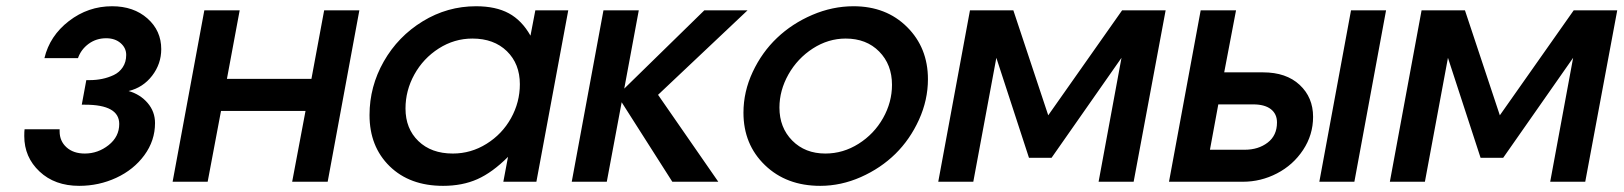

<svg xmlns="http://www.w3.org/2000/svg" viewBox="-20 -585 5226 618"><path d="M59.1 -168.9H171.9V-162.1Q171.9 -130.9 194.1 -110.8Q216.3 -90.8 252.9 -90.8Q295.4 -90.8 329.6 -117.9Q363.8 -145 363.8 -186Q363.8 -248 253.9 -248H243.2L257.8 -327.1H268.1Q289.6 -327.1 308.8 -331.1Q328.1 -335 346.2 -343.5Q364.3 -352.1 375.2 -368.7Q386.2 -385.3 386.2 -408.2Q386.2 -430.7 368.2 -446.3Q350.1 -461.9 321.8 -461.9Q289.6 -461.9 265.1 -443.8Q240.7 -425.8 231 -397.9H123Q140.1 -469.7 201.9 -517.3Q263.7 -564.9 340.8 -564.9Q410.2 -564.9 454.6 -525.6Q499 -486.3 499 -426.8Q499 -379.4 469.7 -341.3Q440.4 -303.2 394 -292Q431.6 -281.2 455.3 -253.4Q479 -225.6 479 -189Q479 -132.3 444.6 -85.4Q410.2 -38.6 354.2 -12.7Q298.3 13.2 234.9 13.2Q156.2 13.2 107.2 -33Q58.1 -79.1 58.1 -147Q58.1 -162.1 59.1 -168.9Z M535.6 0 637.7 -551.8H751.5L710.4 -331.1H982.4L1023.4 -551.8H1136.7L1034.7 0H920.4L963.4 -228H691.4L648.4 0Z M1600.1 0 1615.2 -80.1Q1564.9 -29.8 1516.6 -8.3Q1468.3 13.2 1406.2 13.2Q1298.8 13.2 1234.1 -50Q1169.4 -113.3 1169.4 -214.8Q1169.4 -306.6 1215.3 -387.2Q1261.2 -467.8 1340.6 -516.4Q1419.9 -564.9 1512.2 -564.9Q1575.7 -564.9 1617.7 -542.2Q1659.7 -519.5 1687.5 -470.2L1703.1 -551.8H1809.1L1706.5 0ZM1285.2 -235.8Q1285.2 -170.9 1326.7 -130.9Q1368.2 -90.8 1437.5 -90.8Q1496.1 -90.8 1546.1 -122.1Q1596.2 -153.3 1624.8 -204.6Q1653.3 -255.9 1653.3 -314Q1653.3 -379.4 1611.6 -420.2Q1569.8 -460.9 1500.5 -460.9Q1442.4 -460.9 1392.3 -429Q1342.3 -397 1313.7 -345.2Q1285.2 -293.5 1285.2 -235.8Z M1820.3 0 1922.4 -551.8H2036.1L1989.3 -299.8L2247.1 -551.8H2386.2L2098.1 -279.8L2292 0H2144L1981 -255.9L1933.1 0Z M2373 -222.2Q2373 -290 2402.8 -353.5Q2432.6 -417 2481.2 -463.1Q2529.8 -509.3 2594.7 -537.1Q2659.7 -564.9 2727.1 -564.9Q2832.5 -564.9 2899.7 -498Q2966.8 -431.2 2966.8 -330.1Q2966.8 -263.2 2938 -199.7Q2909.2 -136.2 2862.1 -89.8Q2814.9 -43.5 2751 -15.1Q2687 13.2 2620.1 13.2Q2511.2 13.2 2442.1 -53.5Q2373 -120.1 2373 -222.2ZM2488.8 -238.8Q2488.8 -174.3 2530 -132.6Q2571.3 -90.8 2636.7 -90.8Q2693.8 -90.8 2743.7 -122.3Q2793.5 -153.8 2822.3 -204.8Q2851.1 -255.9 2851.1 -312Q2851.1 -377.4 2809.8 -419.2Q2768.6 -460.9 2702.1 -460.9Q2646 -460.9 2596.4 -429Q2546.9 -397 2517.8 -345.5Q2488.8 -293.9 2488.8 -238.8Z M3000 0 3102.1 -551.8H3241.7L3354 -213.9L3591.8 -551.8H3731.9L3628.9 0H3516.1L3589.8 -398.9L3364.7 -77.1H3292L3187 -398.9L3112.8 0Z M3874.5 -103H3986.3Q4030.3 -103 4060.3 -126Q4090.3 -148.9 4090.3 -190.9Q4090.3 -218.3 4070.6 -233.6Q4050.8 -249 4013.7 -249H3901.4ZM3742.7 0 3844.7 -551.8H3958.5L3920.4 -352.1H4045.4Q4120.1 -352.1 4163.3 -311.8Q4206.5 -271.5 4206.5 -209Q4206.5 -150.9 4174.3 -102.3Q4142.1 -53.7 4090.3 -26.9Q4038.6 0 3980.5 0ZM4226.6 0 4328.6 -551.8H4441.4L4339.4 0Z M4453.6 0 4555.7 -551.8H4695.3L4807.6 -213.9L5045.4 -551.8H5185.5L5082.5 0H4969.7L5043.5 -398.9L4818.4 -77.1H4745.6L4640.6 -398.9L4566.4 0Z"/></svg>

Font: Involve SemiBold Oblique
Style: Italic
Weight: 600
Italic angle: -10.5°
Designer: Stefan Peev
Foundry: Context Ltd.
Version: Version 1.001